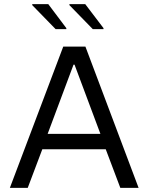

<svg xmlns="http://www.w3.org/2000/svg" viewBox="-20 -915 724 935"><path d="M28 0 288 -688H396L655 0H566L495 -188H186L115 0ZM212 -263H469L343 -600H338ZM484 -773H432L318 -890V-895H395L484 -778ZM303 -773H251L137 -890V-895H215L303 -778Z"/></svg>

Font: Saira Thin
Style: Regular
Weight: 400
Version: Version 1.101